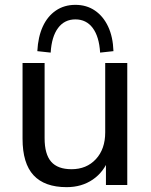

<svg xmlns="http://www.w3.org/2000/svg" viewBox="-20 -763 622 792"><path d="M255 9Q164 9 118.5 -40Q73 -89 73 -191V-503H164V-193Q164 -127 191 -96Q218 -65 275 -65Q337 -65 375.5 -106.5Q414 -148 414 -217V-503H505V0H417V-111H430Q409 -54 363 -22.5Q317 9 255 9ZM189 -546 134 -552Q137 -611 156.5 -653.5Q176 -696 210.5 -719.5Q245 -743 291 -743Q337 -743 371.5 -719.5Q406 -696 426 -653.5Q446 -611 448 -552L393 -546Q389 -612 362.5 -647.5Q336 -683 291 -683Q246 -683 219.5 -647.5Q193 -612 189 -546Z"/></svg>

Font: Mulish ExtraLight Medium
Style: Regular
Weight: 500
Version: Version 3.603